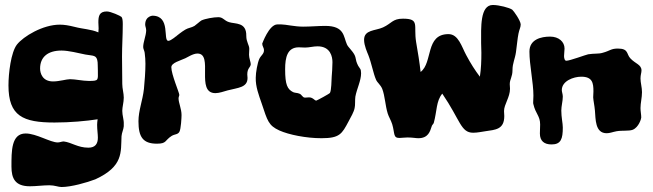

<svg xmlns="http://www.w3.org/2000/svg" viewBox="-20 -580 2624 771"><path d="M477 -73C477 -75 477 -78 477 -81C478 -99 471 -116 471 -135C471 -150 477 -169 477 -188C477 -206 471 -224 471 -243C471 -278 470 -315 470 -353C470 -395 473 -437 473 -483C473 -496 472 -507 468 -512C464 -516 425 -534 409 -534C379 -534 375 -516 375 -490C375 -482 376 -474 376 -466C376 -460 375 -455 375 -450C345 -463 314 -463 280 -472C256 -478 238 -481 220 -481C152 -481 74 -434 48 -401C24 -370 14 -286 14 -237C14 -114 72 -88 199 -88C262 -88 327 -94 372 -101C371 -93 370 -86 370 -79C370 -59 373 -42 373 -27C373 -2 362 13 335 13C292 13 268 -8 236 -12C228 -12 220 -8 212 -8C182 -8 126 -44 83 -44C25 -44 26 27 26 89C26 137 41 168 100 168C125 168 153 164 178 164C200 164 214 171 227 171C266 171 329 153 363 140C476 88 465 31 468 -33C469 -47 476 -60 477 -73ZM372 -330C372 -326 373 -312 373 -297C373 -258 378 -255 337 -255C312 -255 283 -262 261 -262C247 -262 218 -253 193 -253C151 -253 141 -285 141 -305C141 -351 172 -377 227 -377C255 -377 294 -367 323 -361C354 -355 369 -361 372 -330Z M987 -322C987 -330 980 -347 980 -360C980 -368 981 -377 981 -384C981 -399 969 -411 969 -436C970 -492 925 -483 900 -491C880 -497 876 -511 857 -511C838 -511 804 -505 789 -498C781 -493 771 -483 761 -476C750 -469 735 -468 724 -461C710 -453 688 -435 688 -435C688 -435 689 -435 690 -436C687 -434 686 -433 686 -433C686 -433 687 -434 687 -434C692 -439 667 -416 656 -416C633 -416 667 -517 592 -517C597 -517 563 -518 563 -481C563 -474 567 -468 567 -457C566 -435 555 -411 555 -391C555 -384 560 -376 561 -368C563 -352 564 -338 564 -324C564 -293 561 -254 558 -223C553 -177 536 -136 536 -93C536 -30 554 -3 610 -3C650 -3 641 -16 669 -34C682 -42 693 -39 700 -50C707 -61 709 -110 709 -118C709 -143 697 -167 697 -185C697 -191 700 -195 700 -199C700 -208 668 -281 668 -310C668 -328 705 -337 724 -346C733 -350 755 -365 773 -365C839 -365 764 -206 845 -206C861 -206 879 -213 894 -217C936 -228 974 -228 974 -267C974 -272 973 -276 973 -281C973 -307 986 -309 987 -322Z M1429 -297C1428 -305 1419 -311 1414 -325C1409 -335 1409 -350 1404 -359C1394 -378 1378 -390 1373 -402C1359 -433 1364 -476 1286 -476C1259 -476 1227 -473 1197 -473C1163 -473 1127 -482 1109 -482C1108 -482 1106 -482 1105 -482C1102 -482 1098 -482 1094 -482C1060 -482 1033 -404 1033 -405C1033 -394 1040 -389 1040 -378C1040 -363 1028 -358 1021 -343C1014 -327 1007 -289 1007 -268C1006 -232 1019 -199 1031 -164C1054 -95 1058 -76 1102 -56C1140 -39 1209 -25 1271 -25C1344 -25 1353 -42 1380 -93C1389 -110 1401 -130 1404 -146C1407 -157 1405 -179 1407 -192C1413 -224 1430 -256 1430 -286C1430 -290 1429 -293 1429 -297ZM1312 -272C1311 -257 1311 -218 1305 -207C1304 -204 1254 -177 1250 -176C1243 -176 1237 -189 1221 -189C1215 -189 1209 -188 1205 -188C1194 -188 1193 -200 1182 -204C1172 -208 1167 -206 1157 -210C1134 -222 1125 -239 1125 -302C1125 -350 1134 -390 1180 -390C1188 -390 1197 -389 1205 -389C1221 -389 1239 -394 1255 -394C1308 -394 1315 -351 1315 -330C1315 -309 1313 -285 1312 -272Z M2071 -482C2070 -498 2043 -536 2037 -541C2026 -549 1984 -560 1959 -560C1907 -560 1912 -469 1912 -407C1912 -394 1913 -381 1913 -368C1913 -336 1912 -304 1907 -272C1888 -297 1870 -325 1852 -359C1834 -392 1821 -443 1781 -443C1687 -443 1719 -329 1669 -291C1665 -328 1658 -371 1651 -411C1640 -478 1667 -505 1598 -505C1556 -505 1553 -486 1518 -470C1487 -456 1442 -461 1442 -420C1442 -397 1455 -369 1459 -359C1472 -326 1479 -285 1490 -260C1495 -248 1508 -240 1515 -223C1526 -194 1527 -156 1537 -124C1541 -111 1550 -97 1555 -81C1566 -44 1558 -26 1584 -26C1593 -26 1603 -28 1616 -28C1637 -28 1649 -25 1660 -25C1700 -25 1707 -53 1713 -71C1714 -78 1721 -82 1722 -87C1735 -134 1731 -174 1756 -204C1829 -97 1830 -47 1880 -47C1897 -47 1915 -51 1929 -53C1968 -59 2005 -59 2005 -114C2005 -120 2004 -127 2004 -134C2004 -161 2028 -189 2028 -224C2028 -230 2027 -236 2027 -242C2027 -262 2038 -271 2038 -299C2038 -326 2048 -343 2052 -371C2056 -399 2058 -426 2062 -445C2065 -461 2071 -470 2071 -482Z M2558 -210C2558 -229 2552 -248 2552 -265C2552 -279 2556 -288 2556 -297C2556 -321 2531 -324 2511 -346C2495 -363 2505 -385 2461 -385C2433 -385 2430 -376 2400 -368C2384 -363 2367 -366 2342 -362C2332 -360 2268 -336 2254 -336C2247 -336 2245 -348 2245 -355C2245 -365 2247 -376 2247 -385C2247 -412 2224 -433 2189 -433C2153 -433 2106 -422 2106 -373C2106 -319 2122 -248 2122 -196C2122 -186 2121 -176 2121 -169C2121 -166 2121 -163 2122 -161C2131 -122 2149 -115 2149 -80C2149 -67 2148 -55 2148 -44C2148 -14 2165 0 2195 0C2233 0 2240 -23 2240 -68C2240 -85 2234 -109 2234 -136C2234 -154 2240 -174 2240 -192C2240 -202 2236 -211 2236 -218C2236 -255 2283 -272 2314 -272C2359 -272 2363 -247 2363 -213C2363 -206 2362 -198 2362 -189C2363 -174 2367 -158 2369 -136C2372 -103 2369 -45 2416 -45C2429 -45 2440 -50 2456 -53C2479 -57 2506 -53 2521 -59C2545 -69 2555 -103 2555 -108C2555 -120 2552 -133 2552 -146C2552 -166 2558 -188 2558 -210Z"/></svg>

Font: Freckle Face
Style: Regular
Weight: 400
Designer: Astigmatic (AOETI)
Foundry: Astigmatic (AOETI)
Version: Version 1.000